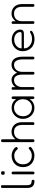

<svg xmlns="http://www.w3.org/2000/svg" viewBox="1618 -2348 742 4019"><g transform="rotate(-90 1989.5 -338.0)"><path d="M206 11Q178 11 155.5 5Q133 -1 116 -13Q99 -25 87.5 -43Q76 -61 70.5 -85Q65 -109 65 -138V-658Q65 -670 67.5 -676.5Q70 -683 76.5 -686Q83 -689 93 -689Q104 -689 110.5 -686.5Q117 -684 120 -678Q123 -672 123 -661V-136Q123 -114 128 -97.5Q133 -81 143.5 -69.5Q154 -58 169.5 -52.5Q185 -47 205 -47Q217 -47 223.5 -44.5Q230 -42 233 -35.5Q236 -29 236 -18Q236 -7 233 -0.5Q230 6 223.5 8.5Q217 11 206 11Z M378 11Q368 11 361.5 8Q355 5 352.5 -1.5Q350 -8 350 -19V-437Q350 -448 352.5 -454.5Q355 -461 361.5 -463.5Q368 -466 379 -466Q390 -466 396 -463Q402 -460 404.5 -453.5Q407 -447 407 -435V-18Q407 -7 404.5 -0.5Q402 6 395.5 8.5Q389 11 378 11ZM378 -610Q364 -610 356 -614Q348 -618 344.5 -627Q341 -636 341 -650Q341 -664 344.5 -672Q348 -680 356.5 -683.5Q365 -687 379 -687Q393 -687 401 -683Q409 -679 412.5 -670.5Q416 -662 416 -647Q416 -634 412.5 -625.5Q409 -617 401 -613.5Q393 -610 378 -610Z M748 11Q693 11 647.5 -6Q602 -23 569 -54.5Q536 -86 518.5 -129.5Q501 -173 501 -227Q501 -281 518.5 -324.5Q536 -368 568.5 -400Q601 -432 646 -449Q691 -466 746 -466Q779 -466 813.5 -454.5Q848 -443 876 -424.5Q904 -406 916 -383Q923 -370 923 -364Q923 -358 918 -352Q912 -345 904.5 -341Q897 -337 891 -337Q879 -337 868 -351Q858 -365 844 -376Q830 -387 813.5 -395Q797 -403 780 -407.5Q763 -412 746 -412Q690 -412 648 -389Q606 -366 583 -324.5Q560 -283 560 -227Q560 -172 583 -130.5Q606 -89 647.5 -66Q689 -43 744 -43Q767 -43 790 -49Q813 -55 834 -66.5Q855 -78 870 -93Q878 -100 883.5 -104.5Q889 -109 897 -109Q903 -109 908.5 -104.5Q914 -100 920 -92Q924 -88 925 -82.5Q926 -77 924.5 -71Q923 -65 918 -60Q897 -39 867.5 -23Q838 -7 806.5 2Q775 11 748 11Z M1054 11Q1043 11 1036.5 8Q1030 5 1027.5 -2Q1025 -9 1025 -20V-657Q1025 -668 1028 -674.5Q1031 -681 1037.5 -684Q1044 -687 1055 -687Q1066 -687 1072.5 -684Q1079 -681 1081.5 -674.5Q1084 -668 1084 -656V-387Q1110 -419 1147.5 -443.5Q1185 -468 1241 -468Q1298 -468 1343 -442.5Q1388 -417 1414.5 -369.5Q1441 -322 1441 -254V-19Q1441 -8 1438.5 -1.5Q1436 5 1430 7.5Q1424 10 1413 10Q1402 10 1395.5 7Q1389 4 1386.5 -2.5Q1384 -9 1384 -20V-255Q1384 -304 1368 -340Q1352 -376 1320 -396Q1288 -416 1239 -416Q1172 -416 1131 -378Q1090 -340 1084 -276V-19Q1084 -8 1081 -1.5Q1078 5 1071.5 8Q1065 11 1054 11Z M1954 10Q1940 10 1934 3Q1928 -4 1926 -23V-90Q1915 -71 1891.5 -47.5Q1868 -24 1830.5 -6.5Q1793 11 1740 11Q1691 11 1649.5 -7.5Q1608 -26 1577 -59Q1546 -92 1528.5 -135.5Q1511 -179 1511 -230Q1511 -279 1528.5 -321.5Q1546 -364 1577.5 -396.5Q1609 -429 1650.5 -447.5Q1692 -466 1740 -466Q1787 -466 1820.5 -454Q1854 -442 1879.5 -421Q1905 -400 1926 -372V-429Q1926 -449 1932.5 -457.5Q1939 -466 1955 -466Q1965 -466 1970.5 -462.5Q1976 -459 1978.5 -451Q1981 -443 1981 -429V-23Q1981 -11 1978.5 -3.5Q1976 4 1970 7Q1964 10 1954 10ZM1751 -41Q1799 -41 1838 -65.5Q1877 -90 1900 -132Q1923 -174 1923 -228Q1923 -285 1899 -327Q1875 -369 1835.5 -392.5Q1796 -416 1749 -416Q1694 -416 1653 -391Q1612 -366 1589 -323.5Q1566 -281 1566 -226Q1566 -173 1589 -131Q1612 -89 1654 -65Q1696 -41 1751 -41Z M2148 10Q2138 10 2132 7Q2126 4 2123.5 -2.5Q2121 -9 2121 -20V-440Q2121 -450 2123.5 -455.5Q2126 -461 2132.5 -463.5Q2139 -466 2149 -466Q2163 -466 2169 -460Q2175 -454 2175 -440V-380Q2184 -401 2200.5 -417Q2217 -433 2238 -444.5Q2259 -456 2281.5 -462Q2304 -468 2325 -468Q2361 -468 2389.5 -454Q2418 -440 2440 -414.5Q2462 -389 2477 -352Q2500 -392 2523.5 -417.5Q2547 -443 2576.5 -455.5Q2606 -468 2643 -468Q2700 -468 2737.5 -440Q2775 -412 2794 -362Q2813 -312 2813 -244V-19Q2813 -8 2810.5 -1.5Q2808 5 2802 7.5Q2796 10 2785 10Q2774 10 2767.5 7Q2761 4 2758.5 -2.5Q2756 -9 2756 -20V-245Q2756 -296 2743.5 -334.5Q2731 -373 2706 -394.5Q2681 -416 2641 -416Q2599 -416 2566 -394.5Q2533 -373 2514 -334.5Q2495 -296 2495 -245V-18Q2495 -5 2488.5 2.5Q2482 10 2472.5 11.5Q2463 13 2455 9Q2449 7 2445 3.5Q2441 0 2439.5 -6Q2438 -12 2438 -20V-245Q2438 -296 2425.5 -334.5Q2413 -373 2388 -394.5Q2363 -416 2323 -416Q2281 -416 2248 -394.5Q2215 -373 2196 -334.5Q2177 -296 2177 -245V-19Q2177 -8 2174.5 -1.5Q2172 5 2165.5 7.5Q2159 10 2148 10Z M3175 13Q3120 13 3074.5 -5Q3029 -23 2996.5 -56Q2964 -89 2946 -134Q2928 -179 2928 -234Q2928 -299 2959 -351Q2990 -403 3045 -433.5Q3100 -464 3171 -464Q3217 -464 3255 -450Q3293 -436 3321 -412Q3349 -388 3364.5 -357Q3380 -326 3380 -293Q3380 -244 3357.5 -226.5Q3335 -209 3303 -209H2988Q2986 -156 3014.5 -118Q3043 -80 3086.5 -59.5Q3130 -39 3174 -39Q3203 -39 3224.5 -42Q3246 -45 3261.5 -50.5Q3277 -56 3288 -61.5Q3299 -67 3308 -72.5Q3317 -78 3325 -81Q3330 -83 3336.5 -82.5Q3343 -82 3346 -77Q3351 -70 3353 -64.5Q3355 -59 3355 -52Q3355 -43 3331 -27.5Q3307 -12 3266 0.5Q3225 13 3175 13ZM2988 -257H3286Q3306 -257 3317 -261.5Q3328 -266 3328 -291Q3328 -324 3307.5 -351.5Q3287 -379 3252 -396Q3217 -413 3172 -413Q3122 -413 3079.5 -393Q3037 -373 3012 -337.5Q2987 -302 2988 -257Z M3527 10Q3517 10 3511 7Q3505 4 3502.5 -2.5Q3500 -9 3500 -20V-440Q3500 -450 3502.5 -455.5Q3505 -461 3511.5 -463.5Q3518 -466 3528 -466Q3535 -466 3540 -464.5Q3545 -463 3548 -460Q3551 -457 3552.5 -452Q3554 -447 3554 -440V-381Q3567 -398 3583 -413.5Q3599 -429 3618.5 -441.5Q3638 -454 3661.5 -461Q3685 -468 3714 -468Q3757 -468 3793.5 -453.5Q3830 -439 3857 -411.5Q3884 -384 3899 -344.5Q3914 -305 3914 -254V-19Q3914 -8 3911.5 -1.5Q3909 5 3903 7.5Q3897 10 3886 10Q3875 10 3868.5 7Q3862 4 3859.5 -2.5Q3857 -9 3857 -20V-255Q3857 -304 3841 -340Q3825 -376 3793 -396Q3761 -416 3712 -416Q3664 -416 3629 -396Q3594 -376 3575 -340Q3556 -304 3556 -255V-19Q3556 -8 3553.5 -1.5Q3551 5 3544.5 7.5Q3538 10 3527 10Z"/></g></svg>

Font: Fredoka Light
Style: Regular
Weight: 300
Designer: Ben Nathan
Foundry: Milena B. Brandão, Ben Nathan
Version: Version 2.001